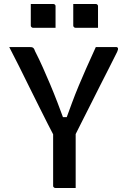

<svg xmlns="http://www.w3.org/2000/svg" viewBox="-20 -934 640 954"><path d="M356 0Q339 0 322 0Q305 0 288.5 0Q272 0 255 0Q252 0 249.5 -1.5Q247 -3 245.5 -5Q244 -7 244 -11Q244 -84 244 -160Q244 -236 244 -309H356Q356 -276 356 -240Q356 -204 356 -168.5Q356 -133 356 -100Q356 -75 356 -50Q356 -25 356 0ZM26 -700Q54 -700 80 -700Q106 -700 130 -700Q137 -700 141 -698.5Q145 -697 148 -693Q151 -689 154 -680Q175 -639 193 -598.5Q211 -558 229 -515.5Q247 -473 266 -423.5Q285 -374 307 -314L268 -352H336L297 -312Q320 -375 337 -421Q354 -467 371 -507.5Q388 -548 408 -593.5Q428 -639 456 -700Q482 -700 508 -700Q534 -700 559 -700Q564 -700 566 -694.5Q568 -689 562 -676Q542 -635 520.5 -593.5Q499 -552 477.5 -509Q456 -466 434 -422.5Q412 -379 390 -335.5Q368 -292 346 -248Q314 -248 295 -248Q276 -248 267 -249Q258 -250 255 -252Q252 -254 249 -257Q237 -279 218 -317Q199 -355 175 -402.5Q151 -450 125.5 -502Q100 -554 74.5 -605Q49 -656 26 -700ZM133 -914Q161 -914 189 -914Q217 -914 245 -914Q249 -914 251 -912.5Q253 -911 254.5 -909Q256 -907 256 -903V-796Q228 -796 200 -796Q172 -796 144 -796Q141 -796 138.5 -797.5Q136 -799 134.5 -801.5Q133 -804 133 -807ZM344 -914Q372 -914 400 -914Q428 -914 456 -914Q460 -914 462 -912.5Q464 -911 465.5 -909Q467 -907 467 -903V-796Q439 -796 411 -796Q383 -796 355 -796Q352 -796 349.5 -797.5Q347 -799 345.5 -801.5Q344 -804 344 -807Z"/></svg>

Font: Recursive Monospace Medium
Style: Regular
Weight: 500
Version: Version 1.047